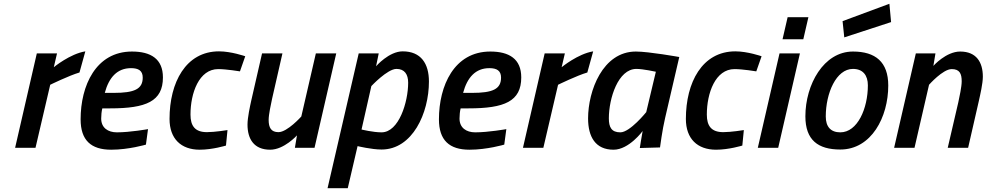

<svg xmlns="http://www.w3.org/2000/svg" viewBox="-20 -783 5226 1017"><path d="M168 0 246 -334C246 -334 346 -383 401 -399L432 -511C351 -498 265 -427 265 -427L282 -500H175L60 0Z M535 -291C557 -373 601 -422 674 -422C713 -422 736 -409 736 -372C736 -311 692 -291 582 -291H535ZM599 -82C552 -82 516 -106 516 -155C516 -172 518 -194 522 -209H564C754 -209 843 -246 843 -373C843 -471 779 -510 679 -510C487 -510 407 -328 407 -151C407 -40 462 10 569 10C662 10 753 -17 753 -17L764 -99C764 -99 669 -82 599 -82Z M1140 -511C964 -511 878 -346 878 -153C878 -48 939 10 1038 10C1106 10 1177 -12 1177 -12L1185 -94C1185 -94 1118 -83 1076 -83C1013 -83 989 -116 989 -176C989 -290 1034 -417 1136 -417C1179 -417 1251 -405 1251 -405L1279 -485C1279 -485 1205 -511 1140 -511Z M1576 -166C1576 -166 1502 -83 1455 -83C1416 -83 1403 -107 1403 -148C1403 -176 1415 -231 1421 -259L1476 -500H1368L1311 -251C1304 -219 1291 -160 1291 -123C1291 -47 1325 10 1411 10C1485 10 1553 -66 1553 -66L1542 0H1646L1761 -500H1653Z M2080 -418C2123 -418 2142 -389 2142 -345C2142 -243 2093 -82 2001 -82C1956 -82 1895 -97 1895 -97L1947 -327C1947 -327 2032 -418 2080 -418ZM1822 214 1874 -9C1874 -9 1948 9 2001 9C2165 9 2252 -184 2252 -351C2252 -446 2210 -511 2113 -511C2040 -511 1972 -432 1972 -432L1986 -500H1880L1715 214Z M2433 -291C2455 -373 2499 -422 2572 -422C2611 -422 2634 -409 2634 -372C2634 -311 2590 -291 2480 -291H2433ZM2497 -82C2450 -82 2414 -106 2414 -155C2414 -172 2416 -194 2420 -209H2462C2652 -209 2741 -246 2741 -373C2741 -471 2677 -510 2577 -510C2385 -510 2305 -328 2305 -151C2305 -40 2360 10 2467 10C2560 10 2651 -17 2651 -17L2662 -99C2662 -99 2567 -82 2497 -82Z M2858 0 2936 -334C2936 -334 3036 -383 3091 -399L3122 -511C3041 -498 2955 -427 2955 -427L2972 -500H2865L2750 0Z M3351 -418C3386 -418 3454 -403 3454 -403L3403 -189C3403 -189 3317 -82 3266 -82C3219 -82 3205 -109 3205 -156C3205 -262 3254 -418 3351 -418ZM3230 10C3312 10 3384 -89 3384 -89C3380 -70 3369 1 3369 1L3476 -2C3476 -2 3488 -95 3503 -158L3578 -481C3578 -481 3417 -510 3348 -510C3172 -510 3095 -301 3095 -156C3095 -58 3134 10 3230 10Z M3875 -511C3699 -511 3613 -346 3613 -153C3613 -48 3674 10 3773 10C3841 10 3912 -12 3912 -12L3920 -94C3920 -94 3853 -83 3811 -83C3748 -83 3724 -116 3724 -176C3724 -290 3769 -417 3871 -417C3914 -417 3986 -405 3986 -405L4014 -485C4014 -485 3940 -511 3875 -511Z M4235 -575 4262 -692H4152L4125 -575ZM4102 0 4217 -500H4109L3994 0Z M4700 -666 4691 -763 4443 -671 4452 -585ZM4431 -82C4380 -82 4354 -112 4354 -166C4354 -289 4409 -418 4498 -418C4551 -418 4577 -384 4577 -331C4577 -208 4522 -82 4431 -82ZM4498 -510C4343 -510 4246 -335 4246 -167C4246 -41 4313 9 4431 9C4596 9 4685 -163 4685 -330C4685 -455 4617 -510 4498 -510Z M4901 -334C4901 -334 4974 -417 5021 -417C5063 -417 5074 -393 5074 -352C5074 -324 5062 -269 5056 -241L5000 0H5108L5165 -249C5172 -281 5186 -340 5186 -377C5186 -453 5152 -510 5066 -510C4991 -510 4924 -434 4924 -434L4935 -500H4831L4716 0H4824Z"/></svg>

Font: RazerF5 SemiBold
Style: Italic
Weight: 600
Foundry: Razer Inc.
Version: Version 2